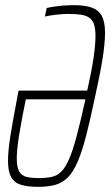

<svg xmlns="http://www.w3.org/2000/svg" viewBox="-20 -716 432 744"><path d="M128 8Q87 8 61 0Q35 -8 23 -30Q11 -52 11 -92Q11 -133 21 -194Q31 -255 48 -344L52 -365H318Q335 -440 342.5 -491.5Q350 -543 350 -577Q350 -604 344.5 -621Q339 -638 326.5 -647Q314 -656 294 -659Q274 -662 244 -662Q224 -662 197.5 -659Q171 -656 154 -652L161 -685Q174 -688 191 -690.5Q208 -693 227 -694.5Q246 -696 266 -696Q308 -696 334.5 -687Q361 -678 374 -655Q387 -632 387 -589Q387 -549 377.5 -489Q368 -429 349 -344Q330 -253 314 -191Q298 -129 281 -89.5Q264 -50 243.5 -29Q223 -8 195 0Q167 8 128 8ZM130 -26Q159 -26 180 -30.5Q201 -35 217 -50.5Q233 -66 247.5 -99Q262 -132 277 -188.5Q292 -245 311 -331H80Q63 -248 54 -192Q45 -136 45 -102Q45 -68 54.5 -51.5Q64 -35 83 -30.5Q102 -26 130 -26Z"/></svg>

Font: Saira ExtraCondensed Thin
Style: Italic
Weight: 250
Width: 2
Italic angle: -12°
Designer: Hector Gatti with collaboration of the Omnibus-Type team
Foundry: Omnibus-Type
Version: Version 1.101